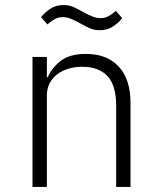

<svg xmlns="http://www.w3.org/2000/svg" viewBox="-20 -742 640 762"><path d="M109 0V-516H166V-436H170Q185 -472 220.5 -500Q256 -528 321 -528Q405 -528 451.5 -477.5Q498 -427 498 -333V0H441V-323Q441 -403 406.5 -440Q372 -477 306 -477Q279 -477 254 -470Q229 -463 209.5 -449Q190 -435 178 -413.5Q166 -392 166 -363V0ZM376 -622Q353 -622 335 -630.5Q317 -639 297 -650Q274 -663 258.5 -668.5Q243 -674 229 -674Q212 -674 198 -666.5Q184 -659 168 -645L143 -674Q159 -694 181 -708Q203 -722 232 -722Q255 -722 273 -713.5Q291 -705 311 -694Q334 -681 349.5 -675.5Q365 -670 379 -670Q396 -670 410 -677.5Q424 -685 440 -699L465 -670Q449 -650 427 -636Q405 -622 376 -622Z"/></svg>

Font: IBM Plex Mono Light
Style: Regular
Weight: 300
Monospace: yes
Designer: Mike Abbink, Paul van der Laan, Pieter van Rosmalen
Foundry: Bold Monday
Version: Version 2.3